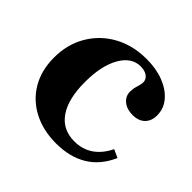

<svg xmlns="http://www.w3.org/2000/svg" viewBox="-125 -590 735 735"><g transform="rotate(45 242.5 -223.0)"><path d="M263 14Q192 14 138 -14.5Q84 -43 54.5 -94Q25 -145 25 -213Q25 -285 58 -341Q91 -397 148.5 -428.5Q206 -460 280 -460Q333 -460 373.5 -444Q414 -428 437.5 -400Q461 -372 461 -336Q461 -305 443 -287.5Q425 -270 393 -270Q362 -270 342.5 -286Q323 -302 323 -327Q323 -333 324 -341Q325 -349 329 -362Q332 -373 333 -378Q334 -383 334 -387Q334 -404 320 -414Q306 -424 284 -424Q235 -424 205 -371.5Q175 -319 175 -230Q175 -139 209 -90Q243 -41 307 -41Q350 -41 382.5 -63Q415 -85 436 -128L469 -113Q441 -49 389 -17.5Q337 14 263 14Z"/></g></svg>

Font: Baskervville SC
Style: Regular
Weight: 400
Designer: Alexis Faudot, Rémi Forte, Morgane Pierson, Rafael Ribas, Tanguy Vanlaeys, Rosalie Wagner, Thomas Huot-Marchand
Foundry: ANRT
Version: Version 1.100